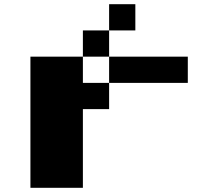

<svg xmlns="http://www.w3.org/2000/svg" viewBox="-20 -1020 1040 915"><path d="M625 -875H500V-1000H625ZM500 -750H375V-875H500ZM375 -625H500V-500H375V-125H125V-750H375ZM875 -750V-625H500V-750Z"/></svg>

Font: Press Start 2P
Style: Regular
Weight: 400
Designer: CodeMan38
Foundry: CodeMan38
Version: Version 3.000